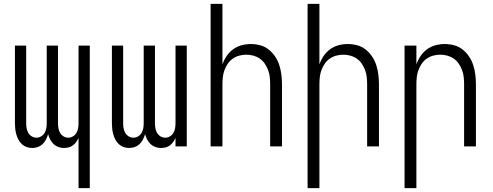

<svg xmlns="http://www.w3.org/2000/svg" viewBox="-20 -755 2540 990"><path d="M385 215V-44Q380 -33 373 -23Q366 -13 356 -5.5Q346 2 334 5Q322 8 310 8Q295 8 281 3Q267 -2 256.5 -12Q246 -22 239 -35.5Q232 -49 228 -63Q224 -49 217 -35.5Q210 -22 199.5 -12Q189 -2 175 3Q161 8 146 8Q131 8 117 3Q103 -2 92.5 -12Q82 -22 75 -35Q68 -48 64 -62.5Q60 -77 58.5 -91.5Q57 -106 57 -121V-520H115V-121Q115 -108 117 -95Q119 -82 125.5 -70.5Q132 -59 143.5 -52Q155 -45 168 -45Q181 -45 192.5 -52Q204 -59 210.5 -70.5Q217 -82 219 -95Q221 -108 221 -121V-520H279V-121Q279 -108 281 -95Q283 -82 289.5 -70.5Q296 -59 307.5 -52Q319 -45 332 -45Q345 -45 356.5 -52Q368 -59 374.5 -70.5Q381 -82 383 -95Q385 -108 385 -121V-520H443V215Z M646 8Q631 8 617 3Q603 -2 592.5 -12Q582 -22 575 -35Q568 -48 564 -62.5Q560 -77 558.5 -91.5Q557 -106 557 -121V-520H615V-121Q615 -108 617 -95Q619 -82 625.5 -70.5Q632 -59 643.5 -52Q655 -45 668 -45Q681 -45 692.5 -52Q704 -59 710.5 -70.5Q717 -82 719 -95Q721 -108 721 -121V-520H779V-121Q779 -108 781 -95Q783 -82 789.5 -70.5Q796 -59 807.5 -52Q819 -45 832 -45Q845 -45 856.5 -52Q868 -59 874.5 -70.5Q881 -82 883 -95Q885 -108 885 -121V-520H943V0H885V-44Q880 -33 873 -23Q866 -13 856 -5.5Q846 2 834 5Q822 8 810 8Q795 8 781 3Q767 -2 756.5 -12Q746 -22 739 -35.5Q732 -49 728 -63Q724 -49 717 -35.5Q710 -22 699.5 -12Q689 -2 675 3Q661 8 646 8Z M1066 0V-735H1127V-423Q1135 -446 1148.5 -466Q1162 -486 1181.5 -500.5Q1201 -515 1225 -521.5Q1249 -528 1273 -528Q1298 -528 1322 -521.5Q1346 -515 1365.5 -499.5Q1385 -484 1399 -463Q1413 -442 1420.5 -418Q1428 -394 1431 -369.5Q1434 -345 1434 -320V0H1373V-320Q1373 -339 1371 -357.5Q1369 -376 1362.5 -393.5Q1356 -411 1345.5 -426.5Q1335 -442 1320 -452.5Q1305 -463 1287 -468Q1269 -473 1250 -473Q1231 -473 1213 -468Q1195 -463 1180 -452.5Q1165 -442 1154.5 -426.5Q1144 -411 1137.5 -393.5Q1131 -376 1129 -357.5Q1127 -339 1127 -320V0Z M1566 215V-735H1627V-423Q1635 -446 1648.5 -466Q1662 -486 1681.5 -500.5Q1701 -515 1725 -521.5Q1749 -528 1773 -528Q1798 -528 1822 -521.5Q1846 -515 1865.5 -499.5Q1885 -484 1899 -463Q1913 -442 1920.5 -418Q1928 -394 1931 -369.5Q1934 -345 1934 -320V0H1873V-320Q1873 -339 1871 -357.5Q1869 -376 1862.5 -393.5Q1856 -411 1845.5 -426.5Q1835 -442 1820 -452.5Q1805 -463 1787 -468Q1769 -473 1750 -473Q1731 -473 1713 -468Q1695 -463 1680 -452.5Q1665 -442 1654.5 -426.5Q1644 -411 1637.5 -393.5Q1631 -376 1629 -357.5Q1627 -339 1627 -320V215Z M2066 215V-520H2127V-423Q2135 -446 2148.5 -466Q2162 -486 2181.5 -500.5Q2201 -515 2225 -521.5Q2249 -528 2273 -528Q2298 -528 2322 -521.5Q2346 -515 2365.5 -499.5Q2385 -484 2399 -463Q2413 -442 2420.5 -418Q2428 -394 2431 -369.5Q2434 -345 2434 -320V0H2373V-320Q2373 -339 2371 -357.5Q2369 -376 2362.5 -393.5Q2356 -411 2345.5 -426.5Q2335 -442 2320 -452.5Q2305 -463 2287 -468Q2269 -473 2250 -473Q2231 -473 2213 -468Q2195 -463 2180 -452.5Q2165 -442 2154.5 -426.5Q2144 -411 2137.5 -393.5Q2131 -376 2129 -357.5Q2127 -339 2127 -320V215Z"/></svg>

Font: Iosevka Fixed SS04 Light
Style: Regular
Weight: 300
Monospace: yes
Designer: Belleve Invis
Foundry: Belleve Invis
Version: Version 32.5.0